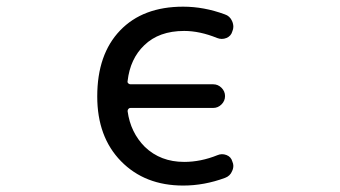

<svg xmlns="http://www.w3.org/2000/svg" viewBox="-20 -578 1040 587"><path d="M690.4 -482.4Q686.5 -467.8 672.4 -461.9Q658.2 -456.1 643.6 -461.9Q590.8 -483.4 543 -483.4Q465.8 -483.4 420.9 -439.5Q377.9 -398.4 370.1 -330.1Q369.1 -326.2 372.1 -323.2Q375 -320.3 378.9 -320.3H631.8Q646.5 -320.3 657.2 -309.6Q668 -298.8 668 -284.2Q668 -269.5 657.2 -258.8Q646.5 -248 631.8 -248H378.9Q375 -248 372.6 -245.1Q370.1 -242.2 370.1 -238.3Q378.9 -172.9 422.9 -128.9Q470.7 -83 543 -83Q593.8 -83 644.5 -103.5Q658.2 -109.4 672.4 -104Q686.5 -98.6 690.4 -84Q693.4 -77.1 693.4 -71.3Q693.4 -62.5 689.5 -54.7Q683.6 -40 668 -34.2Q604.5 -10.7 540 -10.7Q422.9 -10.7 350.1 -85Q277.3 -159.2 277.3 -283.2Q277.3 -412.1 347.2 -484.9Q417 -557.6 540 -557.6Q603.5 -557.6 667 -534.2Q682.6 -529.3 689.5 -513.7Q693.4 -504.9 693.4 -496.1Q693.4 -489.3 690.4 -482.4Z"/></svg>

Font: Rounded-X Mgen+ 1mn regular
Style: Regular
Weight: 400
Designer: [Source Han Sans]
Ryoko NISHIZUKA  (kana & ideographs); Paul D. Hunt (Latin, Greek & Cyrillic); Wenlong ZHANG  (bopomofo
Version: Version 1.059.20150602